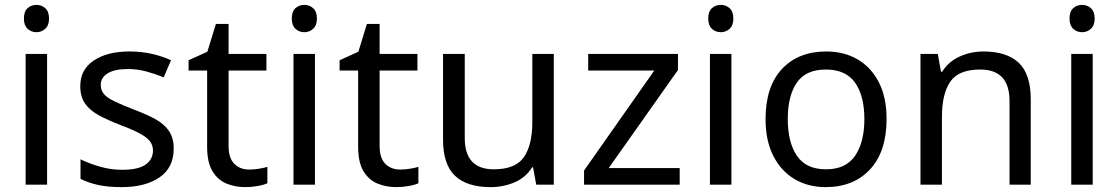

<svg xmlns="http://www.w3.org/2000/svg" viewBox="-20 -757 4584 787"><path d="M130 -737Q150 -737 165.5 -723.5Q181 -710 181 -681Q181 -653 165.5 -639Q150 -625 130 -625Q108 -625 93 -639Q78 -653 78 -681Q78 -710 93 -723.5Q108 -737 130 -737ZM173 -536V0H85V-536Z M692 -148Q692 -70 634 -30Q576 10 478 10Q422 10 381.5 1Q341 -8 310 -24V-104Q342 -88 387.5 -74.5Q433 -61 480 -61Q547 -61 577 -82.5Q607 -104 607 -140Q607 -160 596 -176Q585 -192 556.5 -208Q528 -224 475 -244Q423 -264 386 -284Q349 -304 329 -332Q309 -360 309 -404Q309 -472 364.5 -509Q420 -546 510 -546Q559 -546 601.5 -536.5Q644 -527 681 -510L651 -440Q617 -454 580 -464Q543 -474 504 -474Q450 -474 421.5 -456.5Q393 -439 393 -409Q393 -387 406 -371.5Q419 -356 449.5 -341.5Q480 -327 531 -307Q582 -288 618 -268Q654 -248 673 -219.5Q692 -191 692 -148Z M1001 -62Q1021 -62 1042 -65.5Q1063 -69 1076 -73V-6Q1062 1 1036 5.5Q1010 10 986 10Q944 10 908.5 -4.5Q873 -19 851 -55Q829 -91 829 -156V-468H753V-510L830 -545L865 -659H917V-536H1072V-468H917V-158Q917 -109 940.5 -85.5Q964 -62 1001 -62Z M1228 -737Q1248 -737 1263.5 -723.5Q1279 -710 1279 -681Q1279 -653 1263.5 -639Q1248 -625 1228 -625Q1206 -625 1191 -639Q1176 -653 1176 -681Q1176 -710 1191 -723.5Q1206 -737 1228 -737ZM1271 -536V0H1183V-536Z M1620 -62Q1640 -62 1661 -65.5Q1682 -69 1695 -73V-6Q1681 1 1655 5.5Q1629 10 1605 10Q1563 10 1527.5 -4.5Q1492 -19 1470 -55Q1448 -91 1448 -156V-468H1372V-510L1449 -545L1484 -659H1536V-536H1691V-468H1536V-158Q1536 -109 1559.5 -85.5Q1583 -62 1620 -62Z M2250 -536V0H2178L2165 -71H2161Q2135 -29 2089 -9.5Q2043 10 1991 10Q1894 10 1845 -36.5Q1796 -83 1796 -185V-536H1885V-191Q1885 -63 2004 -63Q2093 -63 2127.5 -113Q2162 -163 2162 -257V-536Z M2766 0H2374V-58L2662 -468H2391V-536H2759V-470L2475 -68H2766Z M2935 -737Q2955 -737 2970.5 -723.5Q2986 -710 2986 -681Q2986 -653 2970.5 -639Q2955 -625 2935 -625Q2913 -625 2898 -639Q2883 -653 2883 -681Q2883 -710 2898 -723.5Q2913 -737 2935 -737ZM2978 -536V0H2890V-536Z M3614 -269Q3614 -136 3546.5 -63Q3479 10 3364 10Q3293 10 3237.5 -22.5Q3182 -55 3150 -117.5Q3118 -180 3118 -269Q3118 -402 3185 -474Q3252 -546 3367 -546Q3440 -546 3495.5 -513.5Q3551 -481 3582.5 -419.5Q3614 -358 3614 -269ZM3209 -269Q3209 -174 3246.5 -118.5Q3284 -63 3366 -63Q3447 -63 3485 -118.5Q3523 -174 3523 -269Q3523 -364 3485 -418Q3447 -472 3365 -472Q3283 -472 3246 -418Q3209 -364 3209 -269Z M4011 -546Q4107 -546 4156 -499.5Q4205 -453 4205 -349V0H4118V-343Q4118 -472 3998 -472Q3909 -472 3875 -422Q3841 -372 3841 -278V0H3753V-536H3824L3837 -463H3842Q3868 -505 3914 -525.5Q3960 -546 4011 -546Z M4416 -737Q4436 -737 4451.5 -723.5Q4467 -710 4467 -681Q4467 -653 4451.5 -639Q4436 -625 4416 -625Q4394 -625 4379 -639Q4364 -653 4364 -681Q4364 -710 4379 -723.5Q4394 -737 4416 -737ZM4459 -536V0H4371V-536Z"/></svg>

Font: Noto Sans Carian
Style: Regular
Weight: 400
Designer: Monotype Design Team
Foundry: Monotype Imaging Inc.
Version: Version 2.002; ttfautohint (v1.8.4.7-5d5b)